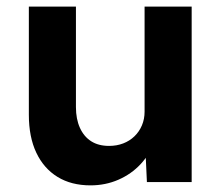

<svg xmlns="http://www.w3.org/2000/svg" viewBox="-20 -549 670 579"><path d="M67 -203V-529H209V-226Q209 -190 221 -163.5Q233 -137 255 -123Q277 -109 309 -109Q332 -109 351.5 -116.5Q371 -124 385.5 -138Q400 -152 408 -171Q416 -190 416 -212V-529H558V0H423L418 -109L444 -121Q432 -84 404 -54Q376 -24 337 -7Q298 10 253 10Q195 10 153.5 -15.5Q112 -41 89.5 -88.5Q67 -136 67 -203Z"/></svg>

Font: Mach SemiBold
Style: Regular
Weight: 600
Version: Version 1.002